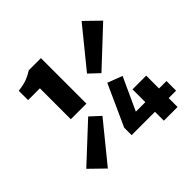

<svg xmlns="http://www.w3.org/2000/svg" viewBox="-165 -783 931 931"><g transform="rotate(-45 300.0 -318.0)"><path d="M134 -324V-536H53V-600Q92 -605 113 -613Q134 -621 158 -636H241V-324ZM92 -28 17 -101 203 -274 254 -227ZM397 -377 346 -425 508 -624 583 -551ZM448 0V-215H542V0ZM288 -61V-112L384 -324L460 -295L383 -127H593V-61Z"/></g></svg>

Font: Source Code Pro ExtraLight
Style: Bold
Weight: 700
Monospace: yes
Version: Version 1.018;hotconv 1.0.116;makeotfexe 2.5.65601